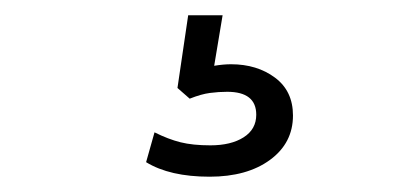

<svg xmlns="http://www.w3.org/2000/svg" viewBox="-20 -40 540 251"><path d="M254 191Q202 191 171 172L182 133Q200 142 216 146Q232 150 255 150Q282 150 298.5 139.5Q315 129 315 110Q315 80 277 80Q266 80 254.5 81.5Q243 83 228 89L212 75L226 -20H271L260 46Q272 44 282 44Q316 44 339.5 61.5Q363 79 363 111Q363 147 333 169Q303 191 254 191Z"/></svg>

Font: Nunito Sans Light
Style: Regular
Weight: 300
Designer: Vernon Adams
Foundry: Vernon Adams
Version: Version 3.101; ttfautohint (v1.8.4.7-5d5b);gftools[0.9.27]